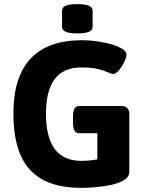

<svg xmlns="http://www.w3.org/2000/svg" viewBox="-20 -903 712 931"><path d="M355 -741Q316 -741 298.5 -749Q281 -757 281 -773V-851Q281 -867 298.5 -875Q316 -883 355 -883Q394 -883 411.5 -875Q429 -867 429 -851V-773Q429 -757 411.5 -749Q394 -741 355 -741ZM374 8Q206 8 125.5 -79.5Q45 -167 45 -352Q45 -708 379 -708Q412 -708 449 -703Q486 -698 519 -688.5Q552 -679 572.5 -666.5Q593 -654 593 -638Q593 -624 582 -601.5Q571 -579 556 -561.5Q541 -544 528 -544Q522 -544 504.5 -552Q487 -560 455.5 -568Q424 -576 376 -576Q288 -576 245.5 -520Q203 -464 203 -351Q203 -123 374 -123Q413 -123 452 -130V-257H364Q334 -257 334 -307V-339Q334 -389 364 -389H567Q607 -389 607 -349V-71Q607 -45 581 -29.5Q555 -14 517 -6Q479 2 440 5Q401 8 374 8Z"/></svg>

Font: Asap
Style: Bold
Weight: 700
Designer: Pablo Cosgaya
Foundry: Omnibus-Type
Version: Version 3.001; ttfautohint (v1.8.3)